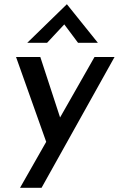

<svg xmlns="http://www.w3.org/2000/svg" viewBox="-20 -689 640 910"><path d="M75 201 428 -419H523L177 201ZM206 3 56 -419H171L292 -49ZM350 -486 276 -585 303 -593 203 -486H109L297 -669L444 -486Z"/></svg>

Font: Josefin Sans Medium
Style: Italic
Weight: 500
Italic angle: -7°
Designer: Santiago Orozco
Foundry: Typemade
Version: Version 2.000